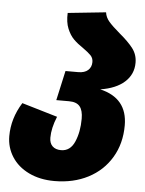

<svg xmlns="http://www.w3.org/2000/svg" viewBox="-55 -806 656 870"><g transform="rotate(5 273.5 -371.0)"><path d="M521 -259Q521 -176 483 -112.5Q445 -49 378 -14.5Q311 20 225 20Q159 20 108.5 -4.5Q58 -29 31 -71.5Q4 -114 4 -165Q4 -246 50 -319L212 -271Q190 -218 190 -174Q190 -149 204 -135.5Q218 -122 243 -122Q285 -122 304.5 -167Q324 -212 324 -272Q324 -310 309 -328Q294 -346 260 -346H202L232 -481H290Q319 -481 334.5 -495Q350 -509 350 -532Q350 -550 338.5 -562Q327 -574 303 -591Q276 -609 258.5 -626.5Q241 -644 229 -673Q217 -702 219 -744L392 -762Q395 -739 411.5 -720Q428 -701 461 -673Q502 -639 523.5 -611Q545 -583 545 -546Q545 -493 506 -458Q467 -423 396 -412Q521 -383 521 -259Z"/></g></svg>

Font: FiraGO Heavy
Style: Italic
Weight: 900
Italic angle: -8°
Designer: bBox Type GmbH
Foundry: bBox Type GmbH
Version: Version 1.001